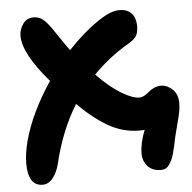

<svg xmlns="http://www.w3.org/2000/svg" viewBox="-50 -529 783 784"><g transform="rotate(-5 341.5 -137.0)"><path d="M94.2 205.1Q34.2 205.1 34.2 112.8Q34.2 73.2 47.9 20Q78.1 -91.3 160.2 -214.8Q56.2 -335.4 56.2 -408.2Q56.2 -434.1 71.8 -456.5Q87.4 -479 115.2 -479Q130.4 -479 142.6 -473.1Q154.8 -467.3 167.5 -452.9Q180.2 -438.5 189.9 -424.1Q199.7 -409.7 218.3 -382.1Q236.8 -354.5 252.9 -333Q317.9 -401.4 374 -439Q428.7 -478 466.8 -478Q500.5 -478 517.3 -458.7Q534.2 -439.5 534.2 -407.2Q534.2 -380.9 525.4 -366.7Q516.6 -352.5 493.2 -338.9Q408.7 -289.6 346.2 -224.1Q400.9 -168.5 445.8 -141.8Q490.7 -115.2 518.1 -115.2Q528.8 -115.2 539.8 -121.6Q550.8 -127.9 559.1 -135.5Q567.4 -143.1 580.8 -149.4Q594.2 -155.8 609.9 -155.8Q634.3 -155.8 656.2 -135.7Q678.2 -115.7 678.2 -79.1Q678.2 -61.5 674.6 -42.5Q670.9 -23.4 662.4 8.3Q653.8 40 649.9 57.1Q645 81.1 642.3 93.3Q639.6 105.5 634.8 123.3Q629.9 141.1 625.2 150.4Q620.6 159.7 614 169.4Q607.4 179.2 598.9 183.1Q590.3 187 580.1 187Q545.4 187 526.1 165.8Q506.8 144.5 506.8 113.8Q506.8 71.3 527.8 18.1Q521 19 505.9 19Q439 19 379.4 -15.4Q319.8 -49.8 257.8 -111.8Q194.3 -7.8 163.1 123Q154.3 159.7 136 182.4Q117.7 205.1 94.2 205.1Z"/></g></svg>

Font: Shantell Sans Irregular Bouncy
Style: Bold
Weight: 700
Designer: Stephen Nixon, Anya Danilova, Shantell Martin
Foundry: Arrow Type
Version: Version 1.006;[9816181b4]